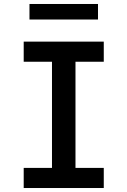

<svg xmlns="http://www.w3.org/2000/svg" viewBox="-20 -944 640 964"><path d="M99 0V-101H241V-634H99V-735H501V-634H359V-101H501V0ZM128 -846V-924H472V-846Z"/></svg>

Font: Iosevka SS04 Extended
Style: Bold
Weight: 700
Width: 7
Monospace: yes
Designer: Belleve Invis
Foundry: Belleve Invis
Version: Version 19.0.0; ttfautohint (v1.8.4)